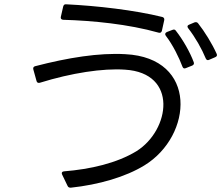

<svg xmlns="http://www.w3.org/2000/svg" viewBox="-20 -820 1040 893"><path d="M744 -727C745 -734 742 -739 735 -741C606 -773 431 -793 288 -800C280 -801 276 -797 274 -790L263 -742C261 -734 265 -729 273 -728C411 -724 576 -708 718 -668C726 -666 731 -669 733 -677ZM981 -554C988 -557 991 -562 988 -569C967 -616 932 -673 901 -712C897 -717 891 -718 885 -716L859 -705C851 -702 850 -696 855 -689C888 -647 919 -592 937 -548C940 -541 946 -538 953 -542ZM874 -515C881 -518 884 -524 881 -531C864 -577 831 -635 798 -677C794 -683 789 -684 782 -681L756 -671C748 -667 746 -661 751 -654C784 -611 812 -554 829 -509C832 -502 837 -500 844 -503ZM294 44C297 51 302 53 309 53C440 39 564 3 652 -51C877 -189 902 -551 563 -568C440 -575 297 -552 143 -512C136 -510 133 -505 135 -497L150 -443C152 -436 157 -433 165 -435C313 -481 459 -503 561 -496C810 -481 771 -215 615 -117C523 -61 401 -33 277 -23C268 -22 265 -16 269 -8Z"/></svg>

Font: LINE Seed JP_OTF Regular
Style: Regular
Weight: 400
Designer: LY Corporation & Fontrix & Fontworks
Version: Version 1.002